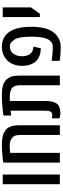

<svg xmlns="http://www.w3.org/2000/svg" viewBox="694 -1374 690 2119"><g transform="rotate(-90 1039.5 -315.0)"><path d="M65.9 0V-630.4H172.4V0Z M304.2 0V-624Q321.8 -627 340.3 -629.2Q358.9 -631.3 378.4 -633.3Q411.6 -636.7 441.9 -638.4Q472.2 -640.1 498 -640.1Q551.8 -640.1 587.9 -632.3Q624 -624.5 650.4 -606.9Q666 -597.7 677.2 -585.9Q688.5 -574.2 695.8 -557.1Q707.5 -533.7 711.9 -503.7Q716.3 -473.6 716.3 -434.6V0H609.4V-434.6Q609.4 -476.6 597.4 -501.2Q585.4 -525.9 560.1 -537.1Q547.9 -545.9 530.8 -549.6Q513.7 -553.2 489.3 -553.2Q473.6 -553.2 454.3 -552Q435.1 -550.8 411.1 -548.3V0Z M844.2 5.9Q833 5.9 819.6 2.9Q806.2 0 792.5 -4.9V-89.4Q813 -83.5 829.1 -83.5Q856.9 -83.5 866.9 -103Q877 -122.6 877 -158.2V-543Q863.8 -542 850.3 -540.3Q836.9 -538.6 823.2 -536.6V-623Q854 -627 889.9 -630.9Q925.8 -634.8 963.4 -637.5Q1001 -640.1 1035.2 -640.1Q1074.7 -640.1 1101.8 -637.7Q1128.9 -635.3 1148.2 -630.1Q1167.5 -625 1184.6 -616.2Q1201.7 -607.4 1214.1 -595.9Q1226.6 -584.5 1235.4 -568.4Q1252.9 -545.9 1258.5 -512.9Q1264.2 -480 1264.2 -436V0H1157.7V-434.6Q1157.7 -484.9 1142.1 -510.3Q1126.5 -535.6 1092.8 -543.9Q1076.2 -550.8 1050.8 -551.8Q1039.6 -552.2 1022.9 -552.2Q1006.3 -552.2 983.9 -551.3V-158.2Q983.9 -127.9 980.2 -102.8Q976.6 -77.6 967.8 -57.6Q955.6 -26.9 930.7 -12.7Q913.6 -2.4 891.1 1.7Q868.7 5.9 844.2 5.9Z M1578.1 9.8Q1554.7 9.8 1529.1 8.5Q1503.4 7.3 1481.2 5.1Q1459 2.9 1444.8 0.5L1426.8 -2.4V-90.3Q1469.7 -84 1508.3 -80.8Q1546.9 -77.6 1585.4 -77.6Q1606.9 -77.6 1624.5 -87.6Q1642.1 -97.7 1655.8 -116.7Q1666 -130.9 1672.9 -149.9Q1679.7 -168.9 1683.1 -189.9Q1689 -216.3 1691.4 -246.8Q1693.8 -277.3 1693.8 -313Q1693.8 -355 1691.2 -387.2Q1688.5 -419.4 1682.6 -446.8Q1677.7 -468.8 1669.7 -486.6Q1661.6 -504.4 1649.4 -516.1Q1635.7 -536.1 1619.9 -543.9Q1604 -551.8 1584.5 -551.8Q1558.1 -551.8 1538.1 -541.3Q1518.1 -530.8 1506.3 -514.2Q1492.2 -495.1 1484.9 -470.9Q1477.5 -446.8 1477.5 -420.4Q1477.5 -392.1 1484.4 -367.2Q1491.2 -342.3 1503.4 -327.6Q1514.2 -314.5 1529.8 -305.2Q1545.4 -295.9 1566.9 -293.9L1584.5 -291L1565.4 -209.5L1545.9 -211.4Q1520 -212.4 1495.6 -220.2Q1471.2 -228 1453.1 -239.3Q1439 -248 1426.5 -260Q1414.1 -272 1404.8 -286.1Q1390.1 -309.1 1380.9 -342.5Q1371.6 -376 1371.6 -418Q1371.6 -469.2 1387.7 -510.7Q1403.8 -552.2 1432.1 -580.6Q1462.4 -610.4 1501.5 -625.2Q1540.5 -640.1 1583 -640.1Q1620.1 -640.1 1649.9 -630.4Q1679.7 -620.6 1702.1 -604.5Q1722.2 -589.8 1740.5 -566.2Q1758.8 -542.5 1771.5 -511.2Q1786.6 -475.6 1794.9 -426Q1803.2 -376.5 1803.2 -314.9Q1803.2 -250.5 1793.7 -199.2Q1784.2 -147.9 1767.1 -111.3Q1752.4 -79.6 1731.4 -56.9Q1710.4 -34.2 1687.5 -20.5Q1668 -7.3 1641.4 1.2Q1614.7 9.8 1578.1 9.8Z M1910.2 -220.7V-630.4H2016.6V-318.4L1946.8 -220.7Z"/></g></svg>

Font: Open Sans
Style: Regular
Weight: 600
Width: 3
Foundry: Ascender Corporation
Version: Version 1.000